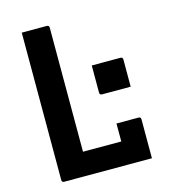

<svg xmlns="http://www.w3.org/2000/svg" viewBox="-106 -784 761 867"><g transform="rotate(-15 275.0 -350.0)"><path d="M343 -475H477Q488 -475 488 -464V-337H354Q343 -337 343 -348ZM87 0Q76 0 76 -11V-700H193Q204 -700 204 -689V-109H383V-193H486Q497 -193 497 -182V0Z"/></g></svg>

Font: Recursive Sn Lnr St SmB
Style: Regular
Weight: 600
Version: Version 1.079;hotconv 1.0.112;makeotfexe 2.5.65598; ttfautoh